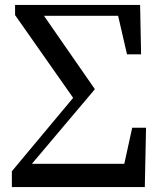

<svg xmlns="http://www.w3.org/2000/svg" viewBox="-20 -757 647 777"><path d="M566 0 571 -240H515L483 -94H109L364 -396L158 -693H458L494 -537H551L547 -737H41V-696L276 -361L28 -64V0Z"/></svg>

Font: AllPunType SemiBold
Style: Regular
Weight: 600
Version: 1.0